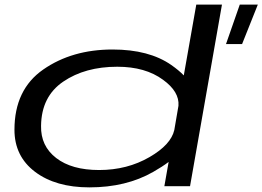

<svg xmlns="http://www.w3.org/2000/svg" viewBox="-20 -805 1134 830"><path d="M690.5 0 709 -105Q682 -84.5 642.5 -62Q525.5 5 366.5 5Q220.5 5 131.5 -62.2Q42.5 -129.5 42.5 -244Q42.5 -418 167 -504.5Q291.5 -591 466.5 -591Q624.5 -591 720.5 -524Q754 -500.5 774.5 -479L828.5 -785H939.5L801.5 0ZM733.5 -243 751.5 -348Q756 -408.5 685 -460Q608.5 -516.5 487 -516.5Q348 -516.5 253.5 -452.2Q159 -388 157.5 -261Q155.5 -174 222.8 -122Q290 -70 408.5 -70Q530 -70 626.5 -126Q719 -179.5 733.5 -243ZM957 -614.5 1016.5 -785H1094.5L1026.5 -614.5Z"/></svg>

Font: Anybody UltraExpanded Regular
Style: Italic
Weight: 400
Width: 9
Italic angle: -10°
Designer: Tyler Finck
Foundry: Etcetera Type Company
Version: Version 1.010; ttfautohint (v1.8.3) -l 8 -r 50 -G 200 -x 14 